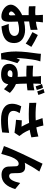

<svg xmlns="http://www.w3.org/2000/svg" viewBox="1521 -2413 958 4040"><g transform="rotate(90 2000.0 -393.0)"><path d="M438 -114C438 -145 437 -215 434 -290C490 -304 549 -315 603 -315C687 -315 736 -276 736 -217C736 -156 680 -116 603 -103C570 -97 531 -98 483 -98L536 55C580 51 621 46 668 36C839 -7 886 -98 886 -216C886 -364 764 -442 606 -442C555 -442 496 -435 432 -421V-478C432 -490 432 -501 432 -512V-522C432 -524 432 -525 432 -527C493 -534 555 -547 609 -559L606 -705C556 -688 500 -677 437 -669C439 -686 438 -705 440 -726C442 -752 447 -798 451 -817H292C295 -798 298 -743 298 -722V-659C283 -656 267 -655 253 -655H241C207 -655 167 -656 110 -661L113 -523C146 -517 180 -517 247 -517H258C270 -517 284 -517 298 -517V-453C298 -429 298 -404 299 -380C173 -325 78 -231 78 -141C78 -26 213 57 321 57C393 57 438 27 438 -114ZM966 -574C910 -611 797 -673 717 -710L656 -597C717 -569 850 -492 897 -455L966 -574ZM220 -149C220 -177 250 -211 300 -239C301 -198 304 -162 304 -143C304 -108 288 -101 273 -101C254 -101 220 -125 220 -149Z M1978 -721C1967 -757 1948 -811 1929 -852L1853 -829C1873 -788 1889 -741 1903 -698L1978 -721ZM1873 -688C1863 -726 1845 -778 1826 -819L1748 -797C1766 -763 1777 -727 1788 -691L1791 -682C1793 -676 1795 -670 1797 -664L1873 -688ZM1752 -88C1786 -63 1819 -33 1856 3L1935 -122C1891 -164 1832 -215 1748 -250C1743 -307 1740 -386 1739 -477C1790 -481 1835 -485 1881 -492V-636L1871 -635C1829 -626 1787 -618 1739 -614C1740 -655 1740 -693 1741 -712C1742 -734 1743 -757 1748 -776H1580C1584 -757 1588 -726 1588 -711C1589 -693 1589 -650 1589 -603C1573 -603 1558 -602 1543 -602H1533C1473 -602 1419 -606 1361 -612L1362 -474C1384 -473 1405 -472 1426 -471L1436 -470C1447 -470 1459 -470 1470 -469H1480C1496 -469 1512 -468 1529 -468H1544C1559 -468 1574 -469 1590 -469C1590 -457 1591 -445 1591 -433V-423C1591 -421 1591 -419 1591 -418L1592 -407C1593 -364 1595 -322 1597 -286C1580 -287 1564 -288 1547 -288C1408 -288 1323 -219 1323 -107C1323 6 1409 63 1550 63C1681 63 1739 6 1752 -88ZM1233 58C1231 41 1231 25 1231 14C1231 3 1234 -18 1237 -32C1246 -75 1265 -142 1287 -211L1290 -221C1296 -240 1302 -260 1309 -279L1238 -334C1225 -307 1215 -288 1203 -260C1202 -264 1202 -279 1202 -282C1202 -321 1207 -383 1214 -447L1215 -460C1225 -548 1238 -637 1245 -666C1249 -684 1263 -740 1272 -763L1112 -775C1111 -737 1105 -696 1101 -666C1090 -592 1063 -404 1063 -250C1063 -115 1082 -2 1103 66L1233 58ZM1458 -125C1458 -157 1489 -177 1535 -177C1558 -177 1580 -174 1602 -168V-162C1602 -107 1584 -74 1535 -74C1493 -74 1458 -90 1458 -125Z M2842 -322C2823 -345 2804 -370 2785 -398C2766 -427 2738 -479 2711 -538C2771 -547 2823 -561 2870 -574L2852 -721L2843 -719C2784 -702 2727 -688 2661 -678C2646 -723 2632 -773 2621 -827L2465 -808C2479 -771 2490 -737 2498 -713C2503 -700 2509 -683 2514 -666C2410 -660 2294 -660 2143 -678L2145 -530C2322 -516 2449 -517 2566 -526C2592 -468 2620 -410 2645 -367C2617 -369 2557 -369 2512 -373L2501 -251C2525 -249 2552 -246 2580 -244L2591 -243C2594 -242 2598 -242 2602 -241L2613 -240C2675 -234 2735 -226 2773 -219L2842 -322ZM2766 40 2776 -106C2705 -93 2623 -81 2510 -81C2379 -81 2313 -118 2313 -196C2313 -237 2328 -280 2362 -327L2216 -361C2179 -288 2163 -230 2163 -166C2163 -17 2287 64 2500 64C2627 64 2713 50 2766 40Z M3286 -160C3320 -242 3365 -307 3426 -307C3457 -307 3475 -287 3478 -257C3481 -224 3481 -140 3485 -89C3490 -9 3545 54 3658 54C3817 54 3906 -56 3958 -234L3831 -338C3801 -204 3757 -106 3684 -106C3657 -106 3631 -122 3627 -155C3621 -193 3624 -274 3622 -310C3617 -396 3579 -443 3499 -443H3484C3457 -443 3430 -442 3404 -435C3420 -462 3436 -491 3453 -521L3458 -530C3461 -536 3464 -542 3468 -548L3473 -557L3478 -566C3479 -567 3480 -569 3480 -570L3485 -579C3510 -622 3535 -663 3560 -697C3571 -713 3579 -728 3590 -742L3424 -809C3403 -760 3384 -723 3371 -697C3363 -683 3353 -663 3340 -638L3337 -631C3305 -568 3262 -477 3217 -380L3212 -369C3206 -355 3199 -340 3192 -326L3187 -315C3187 -313 3186 -311 3185 -309L3180 -298C3177 -291 3173 -284 3170 -276L3165 -266L3160 -255C3118 -158 3078 -66 3053 3L3219 59C3227 32 3238 -9 3249 -49L3253 -60C3263 -97 3275 -134 3286 -160Z"/></g></svg>

Font: Glow Sans SC Normal ExtraBold
Style: Regular
Weight: 800
Designer: Ryoko NISHIZUKA (kana, bopomofo & ideographs); Paul D. Hunt (Latin, Greek & Cyrillic); Sandoll Communications, Soo-young
Version: Version 0.93